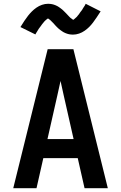

<svg xmlns="http://www.w3.org/2000/svg" viewBox="-20 -995 640 1015"><path d="M50 0 232 -735H368L550 0H427L391 -159H209L173 0ZM231 -260H369L317 -490Q313 -509 308.5 -528.5Q304 -548 300 -567Q296 -548 291.5 -528.5Q287 -509 283 -490ZM366 -812Q361 -812 355.5 -812.5Q350 -813 345 -814Q340 -815 335.5 -816.5Q331 -818 326 -820Q321 -822 316.5 -824.5Q312 -827 308.5 -829.5Q305 -832 300 -835.5Q295 -839 291 -842.5Q287 -846 283.5 -849.5Q280 -853 276.5 -856.5Q273 -860 270 -863.5Q267 -867 263 -871.5Q259 -876 255 -879.5Q251 -883 248 -886.5Q245 -890 240 -893Q235 -896 234 -898Q233 -897 230 -895Q227 -893 224.5 -891Q222 -889 219 -886Q216 -883 214.5 -881.5Q213 -880 211.5 -878Q210 -876 208.5 -874Q207 -872 205 -870Q203 -868 201.5 -865.5Q200 -863 198 -860.5Q196 -858 194 -855Q192 -852 189.5 -849Q187 -846 185 -843Q183 -840 181 -836.5Q179 -833 176.5 -829Q174 -825 171.5 -821Q169 -817 167 -813L88 -852Q99 -870 109 -885Q119 -900 128.5 -912Q138 -924 148.5 -934.5Q159 -945 172.5 -954.5Q186 -964 202 -969.5Q218 -975 234 -975Q239 -975 244.5 -974.5Q250 -974 255 -973Q260 -972 264.5 -970.5Q269 -969 274 -967Q279 -965 283.5 -962.5Q288 -960 291.5 -957.5Q295 -955 300 -951.5Q305 -948 309 -944.5Q313 -941 316.5 -937.5Q320 -934 323.5 -930.5Q327 -927 330 -924Q333 -921 337 -916.5Q341 -912 345 -908Q349 -904 352 -901Q355 -898 359.5 -895.5Q364 -893 366 -890Q367 -890 370 -892Q373 -894 375.5 -896.5Q378 -899 381 -901.5Q384 -904 385.5 -905.5Q387 -907 388.5 -909Q390 -911 391.5 -913Q393 -915 395 -917Q397 -919 398.5 -921.5Q400 -924 402 -927Q404 -930 406 -932.5Q408 -935 410.5 -938Q413 -941 415 -944.5Q417 -948 419 -951.5Q421 -955 423.5 -958.5Q426 -962 428.5 -966Q431 -970 433 -975L512 -935Q501 -918 491 -903Q481 -888 471.5 -875.5Q462 -863 451.5 -852.5Q441 -842 427.5 -832.5Q414 -823 398 -817.5Q382 -812 366 -812Z"/></svg>

Font: Iosevka Aile
Style: Bold
Weight: 700
Designer: Belleve Invis
Foundry: Belleve Invis
Version: Version 28.0.1; ttfautohint (v1.8.4)